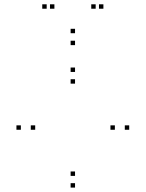

<svg xmlns="http://www.w3.org/2000/svg" viewBox="-20 -828 660 870"><path d="M565.5 -240V-260H545.5V-240ZM320 -502V-522H300V-502ZM74.5 -240V-260H54.5V-240ZM320 22V2H300V22ZM139.5 -240V-260H119.5V-240ZM320 -449V-469H300V-449ZM500.5 -240V-260H480.5V-240ZM320 -31V-51H300V-31ZM448.5 -788.5V-808.5H428.5V-788.5ZM413.5 -788.5V-808.5H393.5V-788.5ZM320 -677.5V-697.5H300V-677.5ZM226.5 -788.5V-808.5H206.5V-788.5ZM191.5 -788.5V-808.5H171.5V-788.5ZM320 -623.5V-643.5H300V-623.5Z"/></svg>

Font: Monaspace Xenon Dots Var
Style: Regular
Weight: 400
Designer: Riley Cran and the Lettermatic Team
Version: Version 1.100 (Monaspace Xenon Dots)